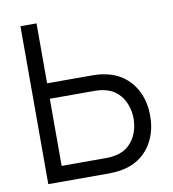

<svg xmlns="http://www.w3.org/2000/svg" viewBox="-81 -791 776 862"><g transform="rotate(-10 307.0 -360.0)"><path d="M69.7 0V-720H143V-446.7H347.7Q358 -446.7 371.3 -445.9Q384.7 -445.2 398.3 -442.7Q454.3 -434 493.6 -403.3Q532.8 -372.7 553.2 -326.1Q573.7 -279.5 573.7 -223.3Q573.7 -167.2 553.3 -120.6Q533 -74 493.8 -43.3Q454.5 -12.7 398.3 -4Q384.7 -2 371.4 -1Q358.2 0 347.7 0ZM143 -70.3H345.7Q354.8 -70.3 366.8 -71.3Q378.8 -72.3 390.3 -74.7Q427.2 -82.5 451 -105.1Q474.8 -127.7 486.4 -158.8Q498 -189.8 498 -223.3Q498 -256.8 486.4 -287.9Q474.8 -319 451 -341.6Q427.2 -364.2 390.3 -372Q378.8 -374.7 366.8 -375.5Q354.8 -376.3 345.7 -376.3H143Z"/></g></svg>

Font: Manrope ExtraLight
Style: Regular
Weight: 200
Designer: Mikhail Sharanda
Foundry: Mikhail Sharanda
Version: Version 4.505